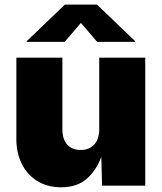

<svg xmlns="http://www.w3.org/2000/svg" viewBox="-20 -792 689 819"><path d="M240.2 6.8Q182.6 6.8 139.6 -19.5Q96.7 -45.9 73.2 -92.3Q49.8 -138.7 49.8 -198.2V-545.9H246.1V-239.3Q246.1 -198.7 266.6 -175.5Q287.1 -152.3 324.2 -152.3Q360.4 -152.3 381.8 -175.5Q403.3 -198.7 403.3 -239.3V-545.9H599.6V0H415.5L412.1 -123Q392.1 -67.4 351.1 -30.3Q310.1 6.8 240.2 6.8ZM255.9 -613.3H93.8V-616.2L256.8 -772.5H393.6L556.6 -616.2V-613.3H394.5L325.2 -694.3Z"/></svg>

Font: Inter Black
Style: Regular
Weight: 900
Designer: Rasmus Andersson
Foundry: rsms
Version: Version 4.000;git-a52131595